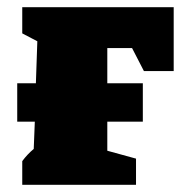

<svg xmlns="http://www.w3.org/2000/svg" viewBox="-20 -515 504 535"><path d="M42 0V-66Q56 -85 74 -100L77 -176H28V-283H80L84 -400L42 -422V-495H464V-317H381L348 -381H279V-283H378V-176H279V-95L359 -73V0Z"/></svg>

Font: Piazzolla Black
Style: Regular
Weight: 900
Designer: Juan Pablo del Peral
Foundry: Huerta Tipografica
Version: Version 1.330